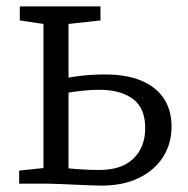

<svg xmlns="http://www.w3.org/2000/svg" viewBox="-20 -575 587 601"><path d="M40 0V-41L116 -49V-500L42 -511V-555H294.5V-511L194.5 -500V-332Q209.5 -335 228.8 -337.2Q248 -339.5 268.8 -340.8Q289.5 -342 308.5 -342Q377 -342 423.5 -322Q470 -302 493.5 -265.5Q517 -229 517 -179Q517 -125 490.2 -83.2Q463.5 -41.5 414.2 -17.8Q365 6 297.5 6Q283 6 260.5 5Q238 4 213.5 3Q189 2 167.8 1Q146.5 0 133.5 0ZM291.5 -43Q361 -43 397.8 -78.8Q434.5 -114.5 434.5 -174Q434.5 -237 395.8 -265.5Q357 -294 290.5 -294Q266.5 -294 240 -291.2Q213.5 -288.5 194.5 -285V-48Q214 -46 239.2 -44.5Q264.5 -43 291.5 -43Z"/></svg>

Font: Merriweather 7pt Light
Style: Regular
Weight: 300
Designer: Eben Sorkin
Foundry: Eben Sorkin
Version: Version 2.200;gftools[0.9.31]